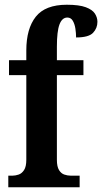

<svg xmlns="http://www.w3.org/2000/svg" viewBox="-20 -790 431 810"><path d="M15 0V-49H34Q45 -49 58.5 -53.5Q72 -58 81.5 -72.5Q91 -87 91 -116V-473H18V-536H91V-577Q91 -669 131 -719.5Q171 -770 262 -770Q314 -770 342 -759.5Q370 -749 380.5 -732.5Q391 -716 391 -698Q391 -671 372.5 -651.5Q354 -632 301 -632Q301 -650 298 -669.5Q295 -689 287 -702.5Q279 -716 264 -716Q242 -716 231 -687Q220 -658 220 -593V-536H332V-473H220V-116Q220 -87 229 -72.5Q238 -58 251.5 -53.5Q265 -49 277 -49H316V0Z"/></svg>

Font: Noto Serif Tamil ExtraCondensed
Style: Bold
Weight: 700
Width: 2
Designer: Indian Type Foundry, Tom Grace, and the Monotype Design Team
Foundry: Monotype Imaging Inc.
Version: Version 2.004; ttfautohint (v1.8.4.7-5d5b)